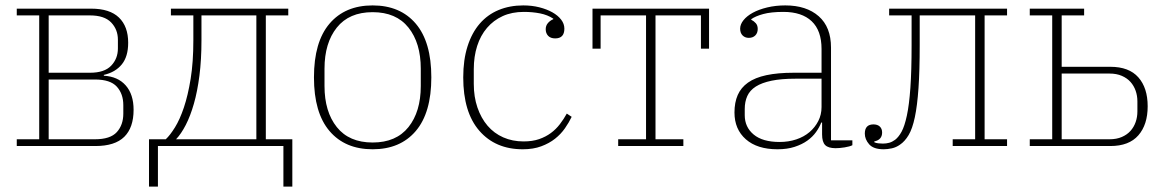

<svg xmlns="http://www.w3.org/2000/svg" viewBox="-20 -540 4298 710"><path d="M42 -25H125V-483H42V-508H317Q386 -508 420 -475Q454 -442 454 -382Q454 -331 430.5 -302Q407 -273 364 -263V-260Q416 -257 445 -224Q474 -191 474 -134Q474 -68 439.5 -34Q405 0 333 0H42ZM331 -25Q388 -25 412 -51.5Q436 -78 436 -120V-151Q436 -193 412 -219.5Q388 -246 331 -246H160V-25ZM313 -271Q366 -271 391 -297Q416 -323 416 -361V-393Q416 -431 391 -457Q366 -483 313 -483H160V-271Z M531 -25H593Q609 -40 627 -69Q645 -98 660 -142.5Q675 -187 685 -248.5Q695 -310 695 -391V-483H612V-508H1046V-483H963V-25H1061V150H1028V0H564V150H531ZM928 -25V-483H725V-391Q725 -319 717.5 -260.5Q710 -202 697 -156.5Q684 -111 667 -78Q650 -45 631 -25Z M1358 -13Q1445 -13 1490.5 -70Q1536 -127 1536 -222V-286Q1536 -381 1490.5 -438Q1445 -495 1358 -495Q1271 -495 1225.5 -438Q1180 -381 1180 -286V-222Q1180 -127 1225.5 -70Q1271 -13 1358 -13ZM1358 12Q1256 12 1198.5 -55.5Q1141 -123 1141 -254Q1141 -385 1198.5 -452.5Q1256 -520 1358 -520Q1460 -520 1517.5 -452.5Q1575 -385 1575 -254Q1575 -123 1517.5 -55.5Q1460 12 1358 12Z M1913 12Q1812 12 1752.5 -56.5Q1693 -125 1693 -254Q1693 -319 1709 -369Q1725 -419 1754 -452.5Q1783 -486 1824 -503Q1865 -520 1915 -520Q1947 -520 1974.5 -513Q2002 -506 2022.5 -494.5Q2043 -483 2055 -467.5Q2067 -452 2067 -434Q2067 -398 2033 -398Q2016 -398 2007 -407.5Q1998 -417 1998 -432Q1998 -445 2006 -454.5Q2014 -464 2026 -469V-471Q2005 -485 1977 -490.5Q1949 -496 1917 -496Q1873 -496 1839 -480.5Q1805 -465 1781 -437Q1757 -409 1744.5 -370Q1732 -331 1732 -284V-230Q1732 -182 1745.5 -142.5Q1759 -103 1783 -75Q1807 -47 1841 -32Q1875 -17 1916 -17Q1949 -17 1973.5 -25.5Q1998 -34 2017 -48Q2036 -62 2050.5 -81Q2065 -100 2076 -120L2094 -108Q2084 -87 2069 -65.5Q2054 -44 2032.5 -27Q2011 -10 1981.5 1Q1952 12 1913 12Z M2266 -25H2369V-483H2201V-360H2171V-508H2602V-360H2572V-483H2404V-25H2507V0H2266Z M2855 12Q2780 12 2738 -25Q2696 -62 2696 -124Q2696 -161 2708 -188.5Q2720 -216 2746 -234.5Q2772 -253 2814 -262Q2856 -271 2915 -271H3018V-359Q3018 -427 2981.5 -461.5Q2945 -496 2877 -496Q2831 -496 2802 -488Q2773 -480 2758 -469V-467Q2768 -462 2775 -454Q2782 -446 2782 -433Q2782 -418 2773 -409Q2764 -400 2749 -400Q2735 -400 2726 -409Q2717 -418 2717 -434Q2717 -450 2729.5 -465.5Q2742 -481 2764 -493Q2786 -505 2817 -512.5Q2848 -520 2884 -520Q2962 -520 3007.5 -480Q3053 -440 3053 -364V-21H3132V-3Q3122 2 3103.5 5Q3085 8 3070 8Q3043 8 3031.5 -3.5Q3020 -15 3020 -43V-87H3017Q3010 -69 2997.5 -51.5Q2985 -34 2965.5 -20Q2946 -6 2918.5 3Q2891 12 2855 12ZM2863 -15Q2896 -15 2924.5 -24.5Q2953 -34 2973.5 -51.5Q2994 -69 3006 -92.5Q3018 -116 3018 -144V-249H2922Q2869 -249 2833 -241.5Q2797 -234 2775 -220Q2753 -206 2743.5 -185Q2734 -164 2734 -137V-114Q2734 -70 2767 -42.5Q2800 -15 2863 -15Z M3248 12Q3210 12 3194 -6.5Q3178 -25 3178 -46Q3178 -80 3210 -80Q3225 -80 3233.5 -72Q3242 -64 3242 -50Q3242 -23 3213 -17V-14Q3219 -11 3228 -10Q3237 -9 3245 -9Q3257 -9 3268 -12Q3279 -15 3290 -23Q3303 -33 3314 -53Q3325 -73 3333.5 -112.5Q3342 -152 3346.5 -215Q3351 -278 3351 -373V-483H3268V-508H3704V-483H3621V-25H3704V0H3503V-25H3586V-483H3381V-374Q3381 -279 3376.5 -214Q3372 -149 3363 -106.5Q3354 -64 3340 -40.5Q3326 -17 3308 -5Q3294 5 3278 8.5Q3262 12 3248 12Z M3788 -25H3871V-483H3788V-508H3989V-483H3906V-293H4086Q4155 -293 4189.5 -254Q4224 -215 4224 -147Q4224 -79 4189.5 -39.5Q4155 0 4086 0H3788ZM4083 -25Q4109 -25 4128.5 -33.5Q4148 -42 4160.5 -56Q4173 -70 4179.5 -88.5Q4186 -107 4186 -128V-165Q4186 -186 4179.5 -204.5Q4173 -223 4160.5 -237Q4148 -251 4128.5 -259.5Q4109 -268 4083 -268H3906V-25Z"/></svg>

Font: IBM Plex Serif ExtLt
Style: Regular
Weight: 200
Designer: Mike Abbink, Paul van der Laan, Pieter van Rosmalen
Foundry: Bold Monday
Version: Version 3.001